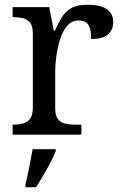

<svg xmlns="http://www.w3.org/2000/svg" viewBox="-20 -566 511 807"><path d="M33 0V-42H36Q59 -42 77.5 -47Q96 -52 107 -67.5Q118 -83 118 -114V-426Q118 -456 106.5 -470.5Q95 -485 76.5 -489.5Q58 -494 36 -494H33V-536H187L206 -437H211Q224 -467 239 -492Q254 -517 279 -531.5Q304 -546 348 -546Q403 -546 429.5 -527Q456 -508 456 -473Q456 -442 434.5 -422Q413 -402 363 -402Q363 -430 358 -447Q353 -464 341.5 -472Q330 -480 310 -480Q282 -480 263 -458Q244 -436 233 -402Q222 -368 217 -331.5Q212 -295 212 -266V-109Q212 -80 223.5 -65.5Q235 -51 253.5 -46.5Q272 -42 294 -42H322V0ZM87 208Q93 186 98 161Q103 136 108 110.5Q113 85 117 61H214V71Q205 92 191 119Q177 146 161 173Q145 200 131 221H87Z"/></svg>

Font: Noto Serif Tamil
Style: Regular
Weight: 400
Designer: Indian Type Foundry, Tom Grace, and the Monotype Design Team
Foundry: Monotype Imaging Inc.
Version: Version 2.003